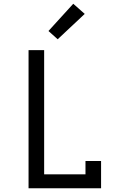

<svg xmlns="http://www.w3.org/2000/svg" viewBox="-20 -1002 640 1022"><path d="M132 0V-735H215V-74H435V-145H518V0ZM287 -793 238 -837 370 -982 431 -928Z"/></svg>

Font: Nova Nerd Font
Style: Regular
Weight: 400
Designer: Belleve Invis
Foundry: Belleve Invis
Version: Version 24.1.4; ttfautohint (v1.8.4);Nerd Fonts 3.1.1